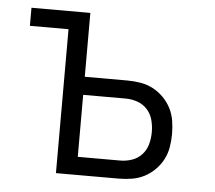

<svg xmlns="http://www.w3.org/2000/svg" viewBox="-43 -567 686 614"><g transform="rotate(5 300.0 -260.0)"><path d="M158 0V-462H34V-520H223V-315H359Q381 -315 402 -311.5Q423 -308 441.5 -298.5Q460 -289 475.5 -273.5Q491 -258 500.5 -239.5Q510 -221 513.5 -200Q517 -179 517 -157Q517 -136 513.5 -115Q510 -94 500.5 -75.5Q491 -57 475.5 -41.5Q460 -26 441.5 -16.5Q423 -7 402 -3.5Q381 0 359 0ZM359 -58Q379 -58 397.5 -64.5Q416 -71 429 -85.5Q442 -100 447 -119Q452 -138 452 -157Q452 -177 447 -196Q442 -215 429 -229.5Q416 -244 397.5 -250.5Q379 -257 359 -257H223V-58Z"/></g></svg>

Font: Iosevka Light Extended
Style: Regular
Weight: 300
Width: 7
Monospace: yes
Designer: Belleve Invis
Foundry: Belleve Invis
Version: Version 32.5.0; ttfautohint (v1.8.4)